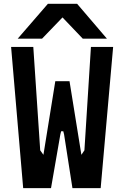

<svg xmlns="http://www.w3.org/2000/svg" viewBox="-20 -966 640 986"><path d="M37 -725H151L186.5 -194L203 -171L264 -549H337L398 -171L413.5 -194L447 -725H561L497 0H352L309 -276L305 -292H294L290 -276L242 0H99ZM226 -946.5H376L529 -767.5H405L301 -876.5L196 -767.5H71Z"/></svg>

Font: JuliaMono
Style: Bold
Weight: 700
Monospace: yes
Designer: cormullion
Foundry: corm
Version: Version 0.055; ttfautohint (v1.8.4)